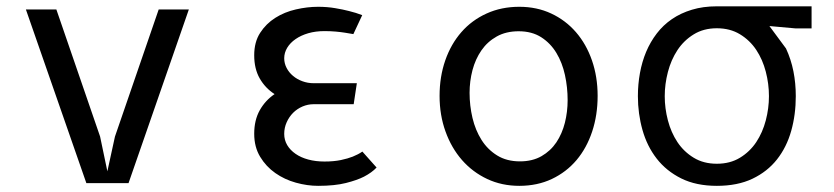

<svg xmlns="http://www.w3.org/2000/svg" viewBox="-20 -580 2640 608"><path d="M253.5 0 62 -550H158.5L297 -147.5L320 -37.5L344 -147.5L482.5 -550H578L387 0Z M1110 -316.5 1100 -250H973Q955 -250 938 -242.8Q921 -235.5 908.2 -222.8Q895.5 -210 887.8 -192.8Q880 -175.5 880 -156Q880 -136.5 889.5 -120.5Q899 -104.5 916 -92.8Q933 -81 956.2 -74.8Q979.5 -68.5 1007.5 -68.5Q1037 -68.5 1059.5 -73.2Q1082 -78 1097 -84Q1114.5 -91 1127.5 -100L1172.5 -49.5Q1157.5 -33.5 1132.5 -20.5Q1111 -9.5 1075.5 -0.5Q1040 8.5 987.5 8.5Q953 8.5 917 -1.5Q881 -11.5 851.8 -32Q822.5 -52.5 803.8 -83.5Q785 -114.5 785 -156.5Q785 -199.5 802.5 -230.8Q820 -262 849.5 -282Q820 -301 802.5 -331.5Q785 -362 785 -405Q785 -447 803.8 -476Q822.5 -505 851.8 -523.5Q881 -542 917 -550.2Q953 -558.5 987.5 -558.5Q1016 -558.5 1041.2 -554.2Q1066.5 -550 1085.5 -545Q1108 -539.5 1127 -532L1099 -472Q1086.5 -474.5 1072 -476.5Q1059.5 -478.5 1043 -480Q1026.5 -481.5 1007.5 -481.5Q979.5 -481.5 956.2 -474.8Q933 -468 916 -456.2Q899 -444.5 889.5 -428.8Q880 -413 880 -395.5Q880 -379.5 887.5 -365Q895 -350.5 907.8 -339.8Q920.5 -329 937.5 -322.8Q954.5 -316.5 973 -316.5Z M1624.5 8.5Q1569 8.5 1522.8 -13.2Q1476.5 -35 1443 -73.2Q1409.5 -111.5 1390.8 -163.5Q1372 -215.5 1372 -276.5Q1372 -337 1390 -388.8Q1408 -440.5 1441 -478.2Q1474 -516 1520.8 -537.2Q1567.5 -558.5 1624.5 -558.5Q1680 -558.5 1725.5 -537.2Q1771 -516 1803.8 -478.2Q1836.5 -440.5 1854.5 -388.8Q1872.5 -337 1872.5 -276.5Q1872.5 -215.5 1855.2 -163.5Q1838 -111.5 1805.8 -73.2Q1773.5 -35 1727.5 -13.2Q1681.5 8.5 1624.5 8.5ZM1777.5 -263Q1777.5 -303.5 1769 -342.5Q1760.5 -381.5 1742 -412.2Q1723.5 -443 1694 -462Q1664.5 -481 1622.5 -481Q1582.5 -481 1553 -464.5Q1523.5 -448 1504.5 -420.5Q1485.5 -393 1476.2 -358Q1467 -323 1467 -286Q1467 -245.5 1476.2 -206.5Q1485.5 -167.5 1504.8 -137Q1524 -106.5 1554.2 -87.8Q1584.5 -69 1626.5 -69Q1666 -69 1694.8 -85.5Q1723.5 -102 1741.8 -129.2Q1760 -156.5 1768.8 -191.2Q1777.5 -226 1777.5 -263Z M2000 -275.5Q2000 -313 2006.5 -348.8Q2013 -384.5 2026.2 -416Q2039.5 -447.5 2059.8 -474Q2080 -500.5 2107.8 -519.5Q2135.5 -538.5 2171 -549.2Q2206.5 -560 2250 -560H2550V-490H2500L2416.5 -497.5L2469 -426.5Q2485 -392 2492.5 -354.2Q2500 -316.5 2500 -275.5Q2500 -217 2485.5 -165.5Q2471 -114 2440.5 -75.2Q2410 -36.5 2362.8 -14Q2315.5 8.5 2250 8.5Q2184.5 8.5 2137.2 -15Q2090 -38.5 2059.5 -77.8Q2029 -117 2014.5 -168.5Q2000 -220 2000 -275.5ZM2085 -275.5Q2085 -237 2095 -198.8Q2105 -160.5 2125.2 -130Q2145.5 -99.5 2176.8 -80.5Q2208 -61.5 2250 -61.5Q2292 -61.5 2323.2 -80.5Q2354.5 -99.5 2374.8 -130Q2395 -160.5 2405 -198.8Q2415 -237 2415 -275.5Q2415 -314.5 2405 -353Q2395 -391.5 2374.8 -422Q2354.5 -452.5 2323.2 -471.5Q2292 -490.5 2250 -490.5Q2208 -490.5 2176.8 -471.2Q2145.5 -452 2125.2 -421.2Q2105 -390.5 2095 -352Q2085 -313.5 2085 -275.5Z"/></svg>

Font: B612 Mono
Style: Regular
Weight: 400
Version: Version 1.005